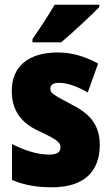

<svg xmlns="http://www.w3.org/2000/svg" viewBox="-20 -786 472 816"><path d="M402 -756V-766H212C187 -722 151 -668 118 -620V-606H240C291 -649 368 -721 402 -756ZM404 -170C404 -259 358 -305 282 -343C205 -384 194 -390 194 -409C194 -426 207 -434 232 -434C268 -434 314 -416 353 -393L397 -516C339 -547 286 -563 225 -563C103 -563 30 -505 30 -400C30 -318 68 -265 143 -230C225 -192 237 -180 237 -160C237 -138 221 -129 187 -129C139 -129 80 -148 31 -174V-21C86 2 140 10 201 10C335 10 404 -55 404 -170Z"/></svg>

Font: Noto Sans Hebrew Condensed Black
Style: Regular
Weight: 900
Width: 3
Designer: Monotype Design Team
Foundry: Monotype Imaging Inc.
Version: Version 2.004